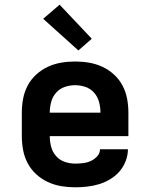

<svg xmlns="http://www.w3.org/2000/svg" viewBox="-20 -790 640 818"><path d="M300 8Q270 8 240.5 3Q211 -2 184 -14.5Q157 -27 134.5 -47.5Q112 -68 98 -94.5Q84 -121 78.5 -150.5Q73 -180 73 -210V-310Q73 -340 78.5 -369.5Q84 -399 98 -425.5Q112 -452 134.5 -472.5Q157 -493 184 -505.5Q211 -518 240.5 -523Q270 -528 300 -528Q330 -528 359.5 -523Q389 -518 416 -505.5Q443 -493 465.5 -472.5Q488 -452 502 -425.5Q516 -399 521.5 -369.5Q527 -340 527 -310V-210H192Q192 -187 198 -164.5Q204 -142 219 -125Q234 -108 255.5 -100.5Q277 -93 300 -93Q317 -93 334 -95Q351 -97 366.5 -104Q382 -111 394 -124Q406 -137 406 -154H525Q525 -129 515.5 -104Q506 -79 489 -59.5Q472 -40 449.5 -26.5Q427 -13 402.5 -5.5Q378 2 352 5Q326 8 300 8ZM192 -310H408Q408 -333 402 -355.5Q396 -378 381 -395Q366 -412 344.5 -419.5Q323 -427 300 -427Q277 -427 255.5 -419.5Q234 -412 219 -395Q204 -378 198 -355.5Q192 -333 192 -310ZM314 -575 164 -710 234 -770 371 -625Z"/></svg>

Font: R Plex Mono
Style: Bold
Weight: 700
Monospace: yes
Designer: Belleve Invis
Foundry: Belleve Invis
Version: Version 31.8.0